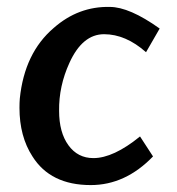

<svg xmlns="http://www.w3.org/2000/svg" viewBox="-20 -531 519 563"><path d="M38.1 -242.2Q51.8 -376 137.7 -449.2Q210 -512.7 301.8 -510.7Q359.4 -510.7 448.2 -447.3L408.2 -377.9Q348.6 -430.7 285.2 -430.7Q221.7 -430.7 183.6 -346.7Q152.3 -278.3 153.3 -206.1Q153.3 -142.6 180.7 -105Q208 -67.4 253.9 -67.4Q312.5 -67.4 390.6 -130.9L428.7 -72.3Q347.7 11.7 246.1 11.7Q127.9 11.7 75.2 -72.3Q37.1 -130.9 37.1 -214.8Q37.1 -230.5 38.1 -242.2Z"/></svg>

Font: Puritan
Style: BoldItalic
Weight: 700
Version: 2.1